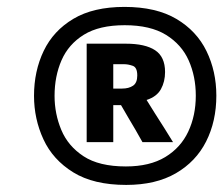

<svg xmlns="http://www.w3.org/2000/svg" viewBox="-20 -768 646 556"><path d="M345.5 -232.5Q251 -232.5 192 -269Q133 -305.5 105.8 -364.5Q78.5 -423.5 78.5 -490.5Q78.5 -562 106.5 -620.5Q134.5 -679 192.5 -713.5Q250.5 -748 340.5 -748Q432 -748 490.8 -713.2Q549.5 -678.5 578 -620Q606.5 -561.5 606.5 -491Q606.5 -417 577 -358.5Q547.5 -300 489.2 -266.2Q431 -232.5 345.5 -232.5ZM344.5 -286Q413.5 -286 458.5 -313.2Q503.5 -340.5 525.2 -387Q547 -433.5 547 -491Q547 -546.5 526.5 -592.8Q506 -639 460.8 -667Q415.5 -695 341 -695Q267.5 -695 223 -667.5Q178.5 -640 158.2 -593.5Q138 -547 138 -490.5Q138 -438.5 157.5 -391.8Q177 -345 222 -315.5Q267 -286 344.5 -286ZM231 -356.5V-641.5H344.5Q400.5 -641.5 429.2 -622.5Q458 -603.5 458 -559.5Q458 -531.5 446 -509.8Q434 -488 404.5 -478.5L428.5 -440Q442 -418.5 456.5 -396Q470.5 -373 481 -356.5H392.5Q382 -375.5 371.8 -393Q361.5 -410.5 352 -426.5L330.5 -463.5H308V-356.5ZM341 -582H308V-511.5H333.5Q353 -511.5 365.2 -519.8Q377.5 -528 377.5 -549.5Q377.5 -573 364.2 -577.5Q351 -582 341 -582Z"/></svg>

Font: Heraclito ExtraBold
Style: Italic
Weight: 800
Italic angle: -12°
Designer: Kostas Bartsokas (font) & Cristiano Sobral (main changes)
Foundry: Kostas Bartsokas (font) & Cristiano Sobral (main changes)
Version: Version 1.00;July 8, 2020;FontCreator 13.0.0.2655 64-bit